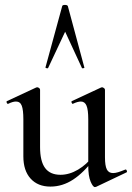

<svg xmlns="http://www.w3.org/2000/svg" viewBox="-20 -750 537 781"><path d="M185 9Q134 9 104.5 -23.5Q75 -56 75 -114V-265Q75 -303 68.5 -320Q62 -337 45 -337Q32 -337 14 -328Q10 -326 7.5 -332Q5 -338 9 -339L127 -394Q129 -395 131 -395Q135 -395 139 -392Q143 -389 143 -385V-152Q143 -94 163.5 -66.5Q184 -39 226 -39Q262 -39 297.5 -60Q333 -81 358 -115L363 -104Q321 -48 277.5 -19.5Q234 9 185 9ZM407 -385V-110Q407 -76 414.5 -61Q422 -46 440 -46Q449 -46 460.5 -49.5Q472 -53 489 -60Q493 -62 495.5 -56.5Q498 -51 495 -49L371 10Q369 11 366 11Q358 11 348.5 -11.5Q339 -34 339 -76V-265Q339 -303 332 -320Q325 -337 309 -337Q296 -337 277 -328Q274 -326 271.5 -332Q269 -338 273 -339L391 -394Q393 -395 395 -395Q398 -395 402.5 -392Q407 -389 407 -385ZM323 -476Q325 -474 319.5 -472.5Q314 -471 313 -474L245 -621L176 -474Q175 -471 169.5 -472.5Q164 -474 165 -476L233 -725Q234 -730 244 -730Q254 -730 256 -725Z"/></svg>

Font: Cormorant Medium
Style: Regular
Weight: 500
Designer: Christian Thalmann (Catharsis Fonts)
Foundry: Catharsis Fonts
Version: Version 4.000